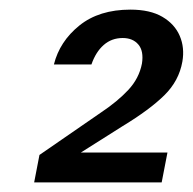

<svg xmlns="http://www.w3.org/2000/svg" viewBox="-20 -731 401 399"><path d="M51 -352 62 -409 191 -498Q224 -520 246.5 -544Q269 -568 275 -599Q279 -625 267.5 -638.5Q256 -652 235 -652Q212 -652 195.5 -637.5Q179 -623 170 -597H92Q104 -645 145 -678Q186 -711 251 -711Q292 -711 317.5 -696Q343 -681 353.5 -656.5Q364 -632 359 -603Q352 -563 321.5 -533Q291 -503 235 -469L148 -414H328L316 -352Z"/></svg>

Font: DM Sans 10pt Medium
Style: Italic
Weight: 500
Italic angle: -10°
Version: Version 4.004;gftools[0.9.30]